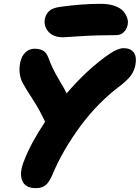

<svg xmlns="http://www.w3.org/2000/svg" viewBox="-20 -954 728 1000"><path d="M309.1 -759.8Q257.3 -759.8 231.9 -789.3Q206.5 -818.8 213.9 -856.9Q219.2 -881.3 237.1 -897.5Q254.9 -913.6 297.9 -918.9Q407.2 -934.1 504.9 -934.1Q546.9 -934.1 577.6 -923.1Q608.4 -912.1 622.8 -894.8Q637.2 -877.4 642.8 -859.6Q648.4 -841.8 645 -825.2Q639.6 -800.3 623.8 -785.6Q607.9 -771 585 -771Q482.4 -771 397.2 -765.4Q312 -759.8 309.1 -759.8ZM167 25.9Q109.9 25.9 94.7 -15.6Q79.6 -57.1 107.9 -123Q140.1 -207 214.8 -319.8Q188 -378.9 150.4 -436.8Q112.8 -494.6 98.1 -522Q73.7 -568.4 85 -627Q92.3 -662.6 112.5 -681.4Q132.8 -700.2 160.2 -700.2Q186.5 -700.2 204.6 -690.2Q222.7 -680.2 232.9 -650.9Q252 -598.1 285.2 -542.5Q318.4 -486.8 327.1 -467.8Q437.5 -596.2 549.8 -672.9Q593.8 -703.1 624 -703.1Q661.1 -703.1 677.2 -679.7Q693.4 -656.2 685.1 -615.2Q679.7 -586.9 664.1 -564.2Q648.4 -541.5 613.8 -513.2Q493.2 -424.3 400.1 -298.8Q307.1 -173.3 252 -42Q235.8 -3.9 216.8 11Q197.8 25.9 167 25.9Z"/></svg>

Font: Shantell Sans Bouncy
Style: Italic
Weight: 800
Italic angle: -11.31°
Designer: Stephen Nixon, Anya Danilova, Shantell Martin
Foundry: Arrow Type
Version: Version 1.006;[9816181b4]